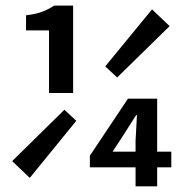

<svg xmlns="http://www.w3.org/2000/svg" viewBox="-20 -657 640 677"><path d="M152.8 -329.1V-549.8H71.8V-603Q106 -607.4 127.2 -615Q148.4 -622.6 170.9 -637.2H237.8V-329.1ZM393.1 -383.8 351.1 -422.9 516.1 -624 578.1 -564.9ZM458 0V-66.9H296.9V-107.9L431.2 -309.1H534.2V-122.1H584V-66.9H534.2V0ZM85 -29.8 22.9 -88.9 207 -270 249 -231ZM377 -122.1H458V-161.1L462.9 -251H460L419.9 -188Z"/></svg>

Font: Office Code Pro Medium
Style: Regular
Weight: 500
Designer: Nathan Rutzky & Paul D. Hunt
Foundry: Adobe Systems Incorporated
Version: Version 1.004;PS 001.004;hotconv 1.0.70;makeotf.lib2.5.58329